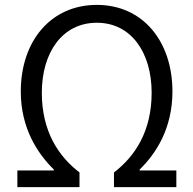

<svg xmlns="http://www.w3.org/2000/svg" viewBox="-20 -765 791 785"><path d="M51 0H305V-60C220 -125 151 -227 151 -386C151 -549 234 -672 376 -672C517 -672 600 -549 600 -386C600 -227 531 -125 446 -60V0H701V-68H551V-72C617 -136 685 -239 685 -391C685 -596 564 -745 376 -745C187 -745 65 -596 65 -391C65 -239 135 -136 200 -72V-68H51Z"/></svg>

Font: Source Han Sans JP Normal
Style: Regular
Weight: 350
Designer: Ryoko NISHIZUKA 西塚涼子 (kana, bopomofo & ideographs); Paul D. Hunt (Latin, Greek & Cyrillic); Sandoll Communications 산돌커뮤니
Foundry: Adobe
Version: Version 2.002;hotconv 1.0.116;makeotfexe 2.5.65601